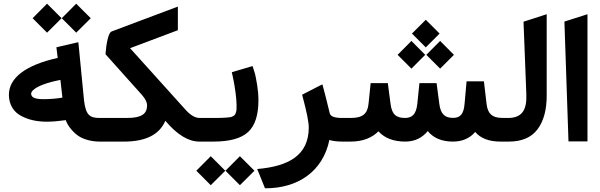

<svg xmlns="http://www.w3.org/2000/svg" viewBox="-20 -761 3225 1032"><path d="M532.7 0C538.6 0 541.5 -18.6 541.5 -55.7V-72.3C541.5 -108.9 538.6 -127 532.7 -127H514.6C464.4 -127 440.9 -140.6 431.6 -221.7L403.3 -512.2L400.9 -534.2L283.2 -506.8L290 -449.7C114.7 -410.6 27.8 -340.8 27.8 -251.5C27.8 -199.2 53.2 -159.2 93.3 -138.2C133.3 -116.7 179.2 -106.9 231.4 -106.9C261.7 -106.9 295.9 -109.9 333.5 -115.2C339.8 -97.7 348.1 -82 368.2 -59.6C377.9 -48.3 389.2 -38.6 401.4 -30.3C426.3 -13.7 467.8 0 514.2 0ZM315.4 -236.3C284.2 -231 250.5 -228 213.9 -228C162.6 -228 147.5 -239.7 147.5 -257.8C147.5 -264.2 151.4 -272 165.5 -282.7C184.1 -296.9 226.6 -316.4 304.7 -331.5ZM312 -663.1 389.6 -585.4 467.8 -663.1 389.6 -741.2ZM155.3 -663.1 232.9 -585.4 311 -663.1 232.9 -741.2Z M742.7 -251C761.2 -230 770.5 -211.4 770.5 -194.3C770.5 -149.4 741.2 -127 663.6 -127H527.3C520.5 -127 515.1 -124 511.2 -117.7C503.9 -105.5 503.9 -93.3 503.9 -72.3V-55.7C503.9 -40 503.9 -32.2 506.8 -19.5C509.8 -6.8 517.1 0 527.3 0H647C762.7 0 836.9 -37.1 868.7 -111.8C931.6 -37.1 992.7 0 1050.8 0H1074.7C1080.6 0 1083.5 -18.6 1083.5 -55.7V-72.3C1083.5 -108.9 1080.6 -127 1074.7 -127H1052.7C1028.8 -127 1003.9 -141.6 977.1 -171.4L679.2 -502L936 -598.6V-725.6L581.1 -592.3C568.8 -587.9 561.5 -565.4 556.2 -539.6C552.2 -521.5 550.8 -507.8 549.3 -491.7C547.4 -475.6 547.4 -472.7 547.4 -469.2Z M1069.3 -127C1062.5 -127 1057.1 -124 1053.2 -117.7C1045.9 -105.5 1045.9 -93.3 1045.9 -72.3V-55.7C1045.9 -40 1045.9 -32.2 1048.8 -19.5C1051.8 -6.8 1059.1 0 1069.3 0H1127.4C1214.4 0 1276.4 -17.1 1313.5 -51.3C1350.6 -85.4 1369.1 -142.6 1369.1 -222.2C1369.1 -247.6 1366.7 -274.9 1362.3 -303.7C1357.4 -332.5 1353.5 -352.5 1351.1 -362.8C1348.1 -373 1345.7 -381.3 1343.3 -387.7L1337.4 -405.8L1226.1 -373L1235.4 -328.6C1238.8 -311 1242.7 -289.1 1246.1 -262.7C1249.5 -236.3 1251.5 -214.4 1251.5 -197.3C1251.5 -178.2 1252 -168.9 1248.5 -157.7C1244.6 -146.5 1243.2 -142.1 1232.9 -136.7C1222.7 -130.9 1216.8 -130.4 1196.3 -128.9C1186 -127.9 1176.3 -127.4 1167.5 -127.4C1158.7 -127 1146 -127 1129.4 -127ZM1191.9 156.7 1269.5 234.4 1347.7 156.7 1269.5 78.6ZM1035.2 156.7 1112.8 234.4 1190.9 156.7 1112.8 78.6Z M1607.9 -236.8C1628.9 -158.2 1639.6 -104.5 1639.6 -75.7C1639.6 74.7 1529.8 133.3 1362.3 147.5L1372.6 172.4L1399.4 238.8L1404.3 251H1407.7C1578.6 251 1714.8 163.1 1750.5 -8.8C1767.6 -2.9 1791.5 0 1821.3 0H1838.4C1844.2 0 1847.2 -18.6 1847.2 -55.7V-72.3C1847.2 -108.9 1844.2 -127 1838.4 -127H1818.8C1778.3 -127 1756.3 -135.3 1752.4 -151.9C1738.3 -210.9 1727.1 -254.9 1719.2 -284.2L1712.9 -307.6L1691.4 -296.9L1618.2 -259.3L1604 -252Z M2695.8 0C2701.7 0 2704.6 -18.6 2704.6 -55.7V-72.3C2704.6 -108.9 2701.7 -127 2695.8 -127L2673.8 -127.4C2625 -128.9 2601.1 -150.4 2595.2 -203.1L2581.1 -323.7H2487.8L2477.1 -203.6C2472.7 -147.5 2453.6 -127.4 2415 -127.4C2371.6 -127.4 2348.1 -147.5 2341.3 -203.1L2326.7 -314H2234.4L2223.1 -203.6C2217.3 -147 2195.3 -127 2157.2 -127C2108.4 -127 2085.9 -147 2079.1 -203.6L2064.5 -314H1972.2L1960.9 -203.6C1955.6 -148.9 1928.7 -127 1865.7 -127H1833C1826.2 -127 1820.8 -124 1816.9 -117.7C1809.6 -105.5 1809.6 -93.3 1809.6 -72.3V-55.7C1809.6 -40 1809.6 -32.2 1812.5 -19.5C1815.4 -6.8 1822.8 0 1833 0H1864.7C1927.7 0 1977.5 -18.6 2014.2 -55.2C2046.9 -18.6 2095.2 0 2158.2 0C2208 0 2248.5 -19 2279.3 -56.6C2309.1 -19 2355.5 0 2414.1 0C2464.4 0 2504.9 -17.1 2534.2 -51.8C2563.5 -16.6 2609.9 0 2670.4 0ZM2117.2 -466.3 2191.4 -392.1 2265.6 -466.3 2191.4 -541ZM2271.5 -466.3 2345.7 -392.1 2419.9 -466.3 2345.7 -541ZM2194.3 -580.6 2268.6 -506.3 2342.8 -580.6 2268.6 -654.8Z M2690.4 -127C2683.6 -127 2678.2 -124 2674.3 -117.7C2667 -105.5 2667 -93.3 2667 -72.3V-55.7C2667 -40 2667 -32.2 2669.9 -19.5C2672.9 -6.8 2680.2 0 2690.4 0H2715.3C2784.7 0 2835.9 -22 2869.1 -65.9C2901.9 -109.4 2918.5 -169.9 2918.5 -247.1V-657.7V-684.6L2893.1 -676.3L2808.1 -648.9L2793.9 -644.5L2809.1 -253.4C2812.5 -167 2783.2 -129.4 2716.8 -127H2710.9Z M3035.6 -1H3137.7V-684.6L3013.7 -645Z"/></svg>

Font: Samim
Style: Bold
Weight: 700
Foundry: DejaVu fonts team - Redesigned by Saber Rastikerdar
Version: Version 4.0.5